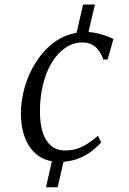

<svg xmlns="http://www.w3.org/2000/svg" viewBox="-20 -688 557 827"><path d="M178 118.5 203.5 6.5Q140.5 -4.5 105.5 -59Q70.5 -113.5 70 -200Q70 -254.5 86 -311Q102 -367.5 132.8 -417.2Q163.5 -467 208 -501.8Q252.5 -536.5 309.5 -546.5L338 -668.5H389L361 -550Q377.5 -549.5 397.5 -544.8Q417.5 -540 436.5 -533.5Q455.5 -527 468.5 -520L443.5 -431.5L425 -432Q415.5 -458 402.8 -473.8Q390 -489.5 373.5 -497.2Q357 -505 335.5 -505Q296 -505 262.2 -482.5Q228.5 -460 203.8 -419.5Q179 -379 165.5 -324.8Q152 -270.5 152 -207Q152 -155.5 164 -118Q176 -80.5 200 -60.2Q224 -40 260.5 -40Q289 -40 312.5 -47.8Q336 -55.5 357.5 -69.5Q379 -83.5 402 -103L415.5 -74.5Q402 -58.5 379.2 -40.2Q356.5 -22 325 -8.2Q293.5 5.5 253.5 9L228.5 118.5Z"/></svg>

Font: Merriweather 60pt Light
Style: Italic
Weight: 300
Italic angle: -7.8°
Version: Version 2.101